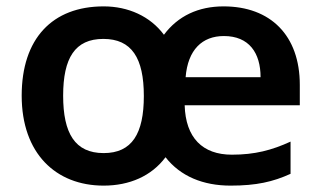

<svg xmlns="http://www.w3.org/2000/svg" viewBox="-20 -572 1006 602"><path d="M681 -552C602 -552 538 -522 494 -463C451 -521 382 -552 305 -552C144 -552 48 -451 48 -272C48 -91 155 10 305 10C386 10 455 -20 499 -79C546 -19 617 10 703 10C784 10 836 -2 891 -27V-128C832 -101 779 -87 707 -87C615 -87 562 -140 559 -242H920V-306C920 -461 828 -552 681 -552ZM682 -459C761 -459 797 -406 797 -330H562C569 -416 614 -459 682 -459ZM304 -450C393 -450 431 -390 431 -271C431 -153 394 -92 305 -92C215 -92 178 -154 178 -272C178 -390 215 -450 304 -450Z"/></svg>

Font: Noto Sans Vithkuqi SemiBold
Style: Regular
Weight: 600
Version: Version 1.001